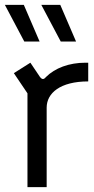

<svg xmlns="http://www.w3.org/2000/svg" viewBox="-24 -770 388 790"><path d="M89 0H168V-327C168 -387 224 -435 339 -435V-512H328C260 -512 202 -490 165 -453C156 -442 149 -442 140 -454L101 -512L33 -469L89 -386ZM139 -599 74 -750H-4L76 -599ZM289 -599 224 -750H146L226 -599Z"/></svg>

Font: Finlandica
Style: Regular
Weight: 400
Designer: Niklas Ekholm, Juho Hiilivirta, Jaakko Suomalainen
Foundry: Helsinki Type Studio
Version: Version 2.000;Glyphs 3.2 (3202)